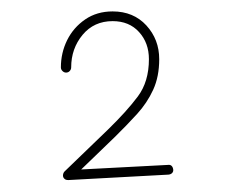

<svg xmlns="http://www.w3.org/2000/svg" viewBox="-20 -749 395 328"><path d="M92.8 -625Q96.7 -625 99.1 -627.7Q101.6 -630.4 101.6 -633.8Q101.6 -666 121.1 -689.5Q140.6 -712.9 172.4 -712.9Q200.7 -712.9 217.5 -694.3Q234.4 -675.8 234.4 -647.9Q234.4 -609.4 215.3 -584Q196.3 -558.6 164.1 -527.3L90.3 -456.1Q87.9 -453.6 87.6 -449.7Q87.4 -445.8 90.3 -443.4Q92.3 -441.4 96.7 -441.4L268.1 -450.7Q272 -451.2 274.2 -453.6Q276.4 -456.1 275.9 -459.5Q275.4 -463.4 273.2 -465.6Q271 -467.8 267.1 -467.3L118.7 -459.5L175.8 -514.6Q196.8 -535.2 214.1 -554.2Q231.4 -573.2 241.7 -595.7Q252 -618.2 252 -647.9Q252 -681.6 230 -705.6Q208 -729.5 172.4 -729.5Q145.5 -729.5 125.5 -715.8Q105.5 -702.1 94.7 -680.4Q84 -658.7 84 -633.8Q84 -630.4 86.7 -627.7Q89.4 -625 92.8 -625Z"/></svg>

Font: Mikhak VF
Style: Regular
Weight: 100
Designer: Amin Abedi
Version: Version 3.001